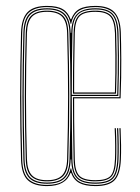

<svg xmlns="http://www.w3.org/2000/svg" viewBox="-20 -625 474 650"><path d="M139.2 5Q95.5 5 74.1 -15Q52.8 -35 51.2 -85Q48.2 -189.2 48.1 -293Q48 -396.8 51.2 -514Q52.8 -563 73.4 -584Q94 -605 139.2 -605Q174 -605 192.2 -594.2Q210.5 -583.5 219 -559.8H221Q229.8 -584 248.8 -594.5Q267.8 -605 303.2 -605Q347.2 -605 367.2 -584Q387.2 -563 389 -515.8Q390.2 -481.2 390.6 -423.6Q391 -366 388.2 -292H231Q231 -249.2 231.2 -216.1Q231.5 -183 232.1 -152Q232.8 -121 233.2 -85.2Q234 -45.8 248.4 -30.4Q262.8 -15 303.2 -15Q340 -15 353.8 -28.9Q367.5 -42.8 369.2 -85.8Q370 -103.2 369.9 -131Q369.8 -158.8 368.2 -191H372.2Q373.8 -160 373.9 -131.6Q374 -103.2 373.2 -85.8Q371.5 -40.8 356.2 -25.9Q341 -11 303.2 -11Q261 -11 245.5 -27.4Q230 -43.8 229.2 -85.2Q228.2 -133.8 227.6 -182.2Q227 -230.8 227 -296H384.5Q387.2 -376 386.8 -430Q386.2 -484 385 -515.8Q383.2 -565.5 362.2 -583.2Q341.2 -601 303.2 -601Q266 -601 246.6 -588.1Q227.2 -575.2 221 -544.5H219Q212.8 -574.8 194.1 -587.9Q175.5 -601 139.2 -601Q97.8 -601 77.1 -581.6Q56.5 -562.2 55.2 -513.8Q52.2 -409.5 52.1 -305.6Q52 -201.8 55.2 -85.2Q56.5 -37 77.1 -18Q97.8 1 139.2 1Q174.2 1 193.4 -11.9Q212.5 -24.8 219 -55H221Q226.8 -24.8 246.1 -11.9Q265.5 1 303.2 1Q346 1 364.5 -17.1Q383 -35.2 385.2 -85.2Q386 -102 385.9 -131Q385.8 -160 384.2 -191H388.2Q389.5 -162.2 389.9 -133.9Q390.2 -105.5 389.2 -85Q387 -34.8 368 -14.9Q349 5 303.2 5Q268 5 248.6 -5.6Q229.2 -16.2 220.8 -39.8H218.8Q202.5 5 139.2 5ZM139.2 -3Q97.8 -3 79.1 -22.1Q60.5 -41.2 59.2 -85.2Q56 -195.8 56 -299.6Q56 -403.5 59.2 -513.8Q60.5 -558.5 79.1 -577.8Q97.8 -597 139.2 -597Q180.5 -597 199.2 -577.8Q218 -558.5 219.2 -513.8H221.2Q222 -558.5 241 -577.8Q260 -597 303.2 -597Q344.2 -597 361.9 -578.1Q379.5 -559.2 381.2 -512.8Q382 -493 382.6 -436.1Q383.2 -379.2 380.5 -300H223Q223 -233.5 223.6 -184Q224.2 -134.5 225.2 -85.2Q226 -41.5 243.1 -24.2Q260.2 -7 303.2 -7Q343.5 -7 359.4 -23.2Q375.2 -39.5 377.2 -85.5Q378 -102.8 377.9 -130.9Q377.8 -159 376.2 -191H380.2Q381.5 -165.8 381.9 -136.2Q382.2 -106.8 381.2 -85.5Q379.2 -37.2 362.1 -20.1Q345 -3 303.2 -3Q258 -3 240 -21.6Q222 -40.2 221.2 -85.2H219.2Q218 -41.2 199.2 -22.1Q180.5 -3 139.2 -3ZM139.2 -7Q178.8 -7 196.4 -25.1Q214 -43.2 215.2 -85.5Q218.5 -196.2 218.5 -300Q218.5 -403.8 215.2 -513.5Q214 -556 196.4 -574.5Q178.8 -593 139.2 -593Q99.8 -593 82.1 -574.5Q64.5 -556 63.2 -513.5Q60.2 -409 60.1 -305.2Q60 -201.5 63.2 -85.5Q64.5 -43.2 82.2 -25.1Q100 -7 139.2 -7ZM223 -304H376.8Q379.2 -373.5 378.8 -432.2Q378.2 -491 377.2 -512.8Q375.5 -558.2 358.8 -575.6Q342 -593 303.2 -593Q259.5 -593 242.8 -574.6Q226 -556.2 225.2 -513.8Q224.2 -465.5 223.6 -417.1Q223 -368.8 223 -304ZM139.2 -11Q104 -11 86.2 -27.4Q68.5 -43.8 67.2 -85.5Q64 -196.5 64 -299.9Q64 -403.2 67.2 -513.5Q68.5 -556 86.2 -572.5Q104 -589 139.2 -589Q174.5 -589 192.4 -572.5Q210.2 -556 211.2 -513.5Q214.2 -408.8 214.5 -305.5Q214.8 -202.2 211.2 -85.5Q210.2 -43.8 192.4 -27.4Q174.5 -11 139.2 -11ZM227 -308Q227 -350.5 227.2 -383.1Q227.5 -415.8 228.1 -446.4Q228.8 -477 229.2 -513.8Q230 -555 245.9 -572Q261.8 -589 303.2 -589Q338.2 -589 354.9 -573.5Q371.5 -558 373.2 -513Q374 -493.5 374.8 -438.6Q375.5 -383.8 372.8 -308ZM139.2 -15Q174.5 -15 190.4 -31.5Q206.2 -48 207.2 -85.8Q210.5 -197.2 210.5 -299.9Q210.5 -402.5 207.2 -513.5Q206.2 -551.8 190.4 -568.4Q174.5 -585 139.2 -585Q104 -585 88.2 -568.4Q72.5 -551.8 71.2 -513.5Q68 -401.8 68 -298.8Q68 -195.8 71.2 -85.8Q72.5 -48 88.2 -31.5Q104 -15 139.2 -15ZM231 -312H369Q371.2 -380.8 370.6 -436.6Q370 -492.5 369.2 -513Q367.5 -555.5 352.4 -570.2Q337.2 -585 303.2 -585Q263 -585 248.5 -568.9Q234 -552.8 233.2 -513.8Q232.8 -478.5 232.1 -448.2Q231.5 -418 231.2 -385.9Q231 -353.8 231 -312Z"/></svg>

Font: Big Shoulders Inline Display Thin
Style: Regular
Weight: 100
Designer: Patric King
Foundry: XO Type Co
Version: Version 1.000